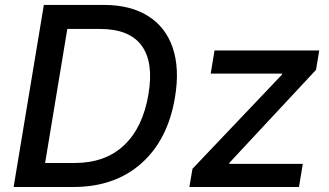

<svg xmlns="http://www.w3.org/2000/svg" viewBox="-20 -747 1313 767"><path d="M273.1 0H34.4L155.2 -727.3H394.9Q501.1 -727.3 571.7 -682.9Q642.4 -638.5 670.3 -555.2Q698.2 -471.9 679 -358.3Q651.3 -189.3 544.9 -94.6Q438.6 0 273.1 0ZM160.2 -95.9H277.7Q400.9 -95.9 476 -167.1Q551.1 -238.3 573.2 -371.4Q594.5 -498.6 545.6 -565Q496.8 -631.4 378.6 -631.4H248.9ZM736.5 0 748.9 -72.8 1105.8 -448.2 1107.2 -453.1H821.7L837 -545.5H1255.3L1242.5 -468L897 -97.3L895.6 -92.3H1189.6L1174.4 0Z"/></svg>

Font: Karasuma Gothic
Style: Medium Italic
Weight: 500
Italic angle: 9.39998°
Designer: Rasmus Andersson / Ryoko Nishizuka
Foundry: Genbu
Version: Version 1.00